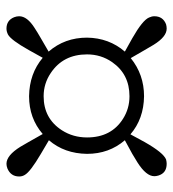

<svg xmlns="http://www.w3.org/2000/svg" viewBox="10 -665 545 605"><g transform="rotate(90 282.5 -362.5)"><path d="M283.2 -227.5Q353.5 -227.5 390.6 -285.2Q413.1 -320.3 413.1 -364.3Q413.1 -440.4 354.5 -477.5Q322.3 -498 283.2 -498Q213.9 -498 175.8 -443.4Q151.4 -408.2 151.4 -364.3Q151.4 -289.1 210 -250Q243.2 -227.5 283.2 -227.5ZM421.9 -244.1 464.8 -218.8Q521.5 -185.5 531.2 -168Q536.1 -160.2 536.1 -150.4Q536.1 -124 510.7 -113.3Q502.9 -110.4 496.1 -110.4Q469.7 -110.4 442.4 -154.3Q436.5 -165 427.7 -179.7L402.3 -224.6Q352.5 -181.6 283.2 -181.6Q211.9 -182.6 162.1 -224.6L137.7 -180.7Q106.4 -125 88.9 -115.2Q79.1 -110.4 70.3 -110.4Q43.9 -110.4 34.2 -134.8Q31.2 -142.6 31.2 -150.4Q31.2 -175.8 68.4 -199.2Q80.1 -207 100.6 -218.8L142.6 -243.2Q98.6 -293.9 98.6 -364.3Q99.6 -433.6 142.6 -483.4L100.6 -506.8Q43.9 -539.1 35.2 -559.6Q31.2 -568.4 31.2 -576.2Q31.2 -603.5 56.6 -613.3Q63.5 -615.2 70.3 -615.2Q95.7 -615.2 121.1 -574.2Q127.9 -563.5 137.7 -545.9L163.1 -502Q214.8 -543.9 283.2 -543.9Q354.5 -543 403.3 -501L427.7 -545.9Q460.9 -604.5 482.4 -613.3Q490.2 -615.2 496.1 -615.2Q525.4 -615.2 533.2 -588.9Q535.2 -582 535.2 -576.2Q535.2 -550.8 492.2 -523.4Q481.4 -516.6 464.8 -506.8L421.9 -483.4Q464.8 -433.6 464.8 -364.3Q463.9 -293 421.9 -244.1Z"/></g></svg>

Font: GenYoMin JP SemiBold
Style: Regular
Weight: 600
Version: Version 1.001;PS 1;hotconv 16.6.51;makeotf.lib2.5.65220 DEVE